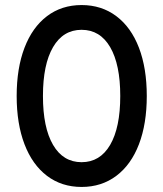

<svg xmlns="http://www.w3.org/2000/svg" viewBox="-20 -730 647 760"><path d="M46 -350Q46 -460 77 -541Q108 -622 166 -666Q224 -710 303 -710Q382 -710 440.5 -666Q499 -622 530 -541Q561 -460 561 -350Q561 -240 530 -159Q499 -78 440.5 -34Q382 10 303 10Q224 10 166 -34Q108 -78 77 -159Q46 -240 46 -350ZM456 -350Q456 -475 416 -543.5Q376 -612 303 -612Q230 -612 190 -543.5Q150 -475 150 -350Q150 -225 190 -156.5Q230 -88 303 -88Q376 -88 416 -156.5Q456 -225 456 -350Z"/></svg>

Font: Easer Grotesk Variable
Style: Regular
Weight: 400
Designer: Boardeaser, Bonnie Shaver-Troup, Thomas Jockin
Foundry: Lexend
Version: Version 1.001;Glyphs 3.1.2 (3151)